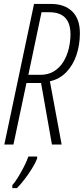

<svg xmlns="http://www.w3.org/2000/svg" viewBox="-20 -734 426 975"><path d="M2 0 152.8 -713.9H240.2Q307.6 -713.9 346.7 -676Q385.7 -638.2 385.7 -564.9Q385.7 -506.8 368.4 -455.1Q351.1 -403.3 316.9 -367.7Q282.7 -332 233.4 -321.3L293 0H243.7L188.5 -312.5H114.3L48.3 0ZM124 -354H184.6Q225.6 -354 254.9 -372.6Q284.2 -391.1 302.5 -421.4Q320.8 -451.7 329.3 -487.8Q337.9 -523.9 337.9 -559.6Q337.9 -671.9 230.5 -671.9H190.9ZM42.5 221.2V206.5Q55.7 191.9 71.8 165.8Q87.9 139.6 102.3 111.3Q116.7 83 124 61H168.5V71.3Q160.6 92.3 143.1 120.8Q125.5 149.4 104.7 176.5Q84 203.6 65.9 221.2Z"/></svg>

Font: Open Sans Condensed Light
Style: Italic
Weight: 300
Width: 3
Italic angle: -12°
Designer: Monotype Design Team
Foundry: Monotype Imaging Inc.
Version: Version 3.000; ttfautohint (v1.8.4)